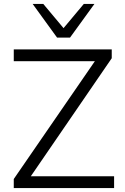

<svg xmlns="http://www.w3.org/2000/svg" viewBox="-20 -956 634 976"><path d="M50 0V-46L485 -678L491 -645H50V-705H548V-660L114 -27L108 -60H560V0ZM270 -765 146 -936H200L303 -813L406 -936H460L336 -765Z"/></svg>

Font: Nunito Sans 9pt Light
Style: Regular
Weight: 300
Version: Version 3.101;gftools[0.9.27]